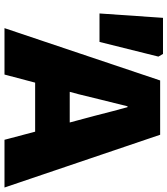

<svg xmlns="http://www.w3.org/2000/svg" viewBox="36 -800 764 877"><g transform="rotate(90 418.5 -362.0)"><path d="M348 -711H596L837 0H619L582 -140H358L321 0H109ZM540 -298 529 -339 510 -410Q487 -501 470 -562H466Q459 -536 433 -429Q422 -384 411 -339L400 -298ZM62 -724H227L239 -703L172 -434H42Z"/></g></svg>

Font: Nebula Sans Black
Style: Regular
Weight: 900
Designer: Paul D. Hunt for Adobe (as Source Sans)
Foundry: Nebula Entertainment & Broadcasting LLC
Version: Version 1.010